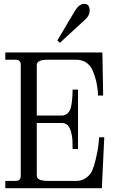

<svg xmlns="http://www.w3.org/2000/svg" viewBox="-20 -987 606 1007"><path d="M421.9 -966.8Q450.2 -966.8 450.2 -931.2Q450.2 -903.8 421.9 -879.9L293.9 -762.2L280.8 -774.9L373 -930.2Q395.5 -966.8 421.9 -966.8ZM7.8 0V-38.1H62Q88.9 -38.1 88.9 -64.9V-647Q88.9 -673.8 62 -673.8H7.8V-711.9H517.1L521 -485.8H494.1L493.2 -504.9Q493.2 -517.6 484.9 -560.1Q478.5 -588.4 464.8 -620.1Q438 -673.8 379.9 -673.8H231.9Q172.9 -673.8 172.9 -647V-380.9H304.2Q322.8 -380.9 335 -393.1Q349.1 -407.2 353 -428.2Q357.4 -450.7 358.9 -471.2Q360.8 -497.6 360.8 -517.1H389.2V-205.1H360.8Q360.8 -238.8 359.9 -252Q358.4 -273.9 353 -293.9Q346.7 -318.4 335 -330.1Q323.2 -341.8 304.2 -341.8H172.9V-64.9Q172.9 -38.1 232.9 -38.1H379.9Q406.2 -38.1 427.2 -51.3Q448.2 -64.5 460 -85Q471.7 -108.4 482.9 -154.8Q494.1 -201.2 497.1 -235.8L500 -267.1H526.9L514.2 0Z"/></svg>

Font: New Heterodox Mono
Style: Book
Weight: 400
Designer: Hao Chi Kiang <hello@hckiang.com>, Alexey Kryukov <alexios@thessalonica.org.ru>
Version: Version 0.0.3